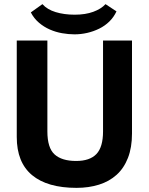

<svg xmlns="http://www.w3.org/2000/svg" viewBox="-20 -896 719 928"><path d="M478 -700H618V-251Q618 -183 598.5 -133Q579 -83 543.5 -51Q508 -19 458.5 -3.5Q409 12 350 12Q209 12 135 -49.5Q61 -111 61 -234V-700H209V-261Q209 -181 244 -149.5Q279 -118 348 -118Q414 -118 446 -151.5Q478 -185 478 -261ZM185 -876Q208 -850 249 -837.5Q290 -825 341 -825Q393 -825 431 -839Q469 -853 490 -876L543 -841Q530 -813 508.5 -792Q487 -771 459.5 -757.5Q432 -744 401.5 -737Q371 -730 340 -730Q311 -730 280 -735.5Q249 -741 220.5 -753.5Q192 -766 168 -786.5Q144 -807 129 -836Z"/></svg>

Font: PT Sans Caption
Style: Bold
Weight: 700
Designer: A.Korolkova, O.Umpeleva, V.Yefimov
Foundry: ParaType Ltd
Version: Version 2.003W OFL